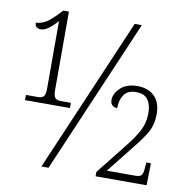

<svg xmlns="http://www.w3.org/2000/svg" viewBox="-80 -796 862 875"><g transform="rotate(10 351.0 -358.0)"><path d="M42 -285V-309H97Q115 -309 123.5 -317.5Q132 -326 132 -355V-667Q114 -645 93.5 -630Q73 -615 56 -615Q45 -615 37 -621Q29 -627 29 -641Q62 -643 87 -663Q112 -683 136 -710L144 -717H169V-355Q169 -326 177.5 -317.5Q186 -309 203 -309H250V-285ZM168 0 474 -714H507L201 0ZM419 1V-19L533 -163Q565 -202 585.5 -240Q606 -278 606 -325Q606 -363 589.5 -386Q573 -409 535 -409Q496 -409 479 -384.5Q462 -360 462 -322Q448 -322 439 -330Q430 -338 430 -355Q430 -384 458 -410.5Q486 -437 536 -437Q586 -437 615 -408.5Q644 -380 644 -327Q644 -275 621 -237Q598 -199 564 -158L465 -33H598Q620 -33 626.5 -43.5Q633 -54 634 -79L636 -101H657L655 1Z"/></g></svg>

Font: Noto Serif Condensed ExtraLight
Style: Regular
Weight: 200
Width: 3
Designer: Monotype Design Team
Foundry: Monotype Imaging Inc.
Version: Version 2.013; ttfautohint (v1.8.4.7-5d5b)